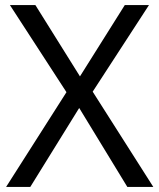

<svg xmlns="http://www.w3.org/2000/svg" viewBox="-20 -734 626 754"><path d="M582 0H480L291 -310L99 0H4L241 -372L19 -714H119L294 -434L470 -714H565L344 -374Z"/></svg>

Font: Noto Sans Symbols 2
Style: Regular
Weight: 400
Designer: Monotype Design Team
Foundry: Monotype Imaging Inc.
Version: Version 2.008; ttfautohint (v1.8.4.7-5d5b)